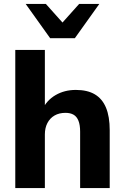

<svg xmlns="http://www.w3.org/2000/svg" viewBox="-20 -960 635 980"><path d="M58 0V-705H209V-399H195Q218 -448 263.5 -474.5Q309 -501 367 -501Q426 -501 464 -478.5Q502 -456 521 -410.5Q540 -365 540 -295V0H389V-288Q389 -322 380.5 -343.5Q372 -365 355.5 -374.5Q339 -384 314 -384Q282 -384 258.5 -370.5Q235 -357 222 -332Q209 -307 209 -274V0ZM236 -765 111 -940H214L299 -845L384 -940H487L362 -765Z"/></svg>

Font: Nunito Sans 12pt ExtraLight 12pt ExtraBold
Style: Regular
Weight: 800
Version: Version 3.101;gftools[0.9.27]